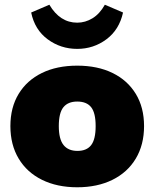

<svg xmlns="http://www.w3.org/2000/svg" viewBox="-20 -784 654 813"><path d="M24 -250Q24 -329 59 -386.5Q94 -444 157.5 -475Q221 -506 307 -506Q393 -506 456.5 -475Q520 -444 555 -386.5Q590 -329 590 -250Q590 -171 555 -112.5Q520 -54 456 -22.5Q392 9 307 9Q222 9 158 -22.5Q94 -54 59 -112.5Q24 -171 24 -250ZM385 -250Q385 -306 366 -330Q347 -354 307 -354Q268 -354 248.5 -330Q229 -306 229 -250Q229 -195 249 -170Q269 -145 308 -145Q347 -145 366 -169.5Q385 -194 385 -250ZM112 -731 189 -764Q234 -688 307 -688Q341 -688 371.5 -706.5Q402 -725 424 -764L501 -731Q485 -658 430.5 -617.5Q376 -577 307 -577Q237 -577 182 -617.5Q127 -658 112 -731Z"/></svg>

Font: Nunito Sans Heavy
Style: Regular
Weight: 400
Designer: Vernon Adams
Foundry: Vernon Adams
Version: Version 2.500